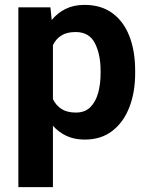

<svg xmlns="http://www.w3.org/2000/svg" viewBox="-20 -558 602 781"><path d="M529.8 -270V-259.8Q529.8 -182.6 506.1 -121.6Q482.4 -60.5 436.8 -25.4Q391.1 9.8 324.7 9.8Q282.7 9.8 250.7 -5.1Q218.8 -20 195.3 -46.4V203.1H54.7V-528.3H185.1L190.4 -476.6Q214.4 -505.9 247.3 -522Q280.3 -538.1 323.7 -538.1Q391.1 -538.1 437 -504.6Q482.9 -471.2 506.3 -410.9Q529.8 -350.6 529.8 -270ZM389.2 -259.8V-270Q389.2 -336.9 366 -382.3Q342.8 -427.7 287.6 -427.7Q252.4 -427.7 230 -413.8Q207.5 -399.9 195.3 -374.5V-154.8Q207.5 -129.4 230.2 -114.7Q252.9 -100.1 288.6 -100.1Q325.2 -100.1 347.2 -121.8Q369.1 -143.6 379.2 -179.9Q389.2 -216.3 389.2 -259.8Z"/></svg>

Font: Vazirmatn FD
Style: Bold
Weight: 700
Designer: Saber Rastikerdar
Foundry: Saber Rastikerdar
Version: Version 33.001